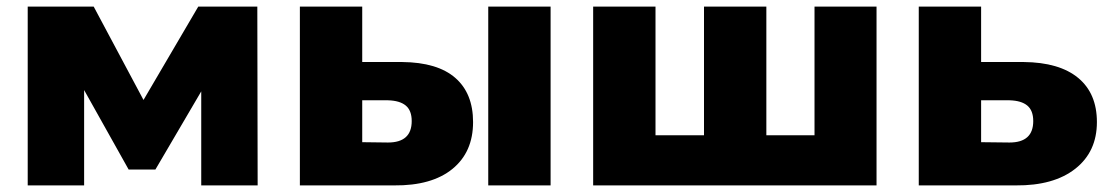

<svg xmlns="http://www.w3.org/2000/svg" viewBox="-20 -562 3362 582"><path d="M590 0V-285L451 -48H370L235 -289V0H64V-542H264L415 -259L581 -542H760L761 0Z M1414 -192Q1414 -101 1351.5 -50Q1289 1 1175 0H889V-542H1078V-374H1199Q1306 -373 1360 -326Q1414 -279 1414 -192ZM1460 -542H1649V0H1460ZM1228 -195Q1228 -227 1210 -242Q1192 -257 1156 -258H1078V-131L1156 -130Q1228 -130 1228 -195Z M2637 -542V0H1778V-542H1967V-152H2114V-542H2303V-152H2449V-542Z M3305 -192Q3305 -102 3239.5 -50.5Q3174 1 3059 0H2765V-542H2954V-374H3083Q3191 -373 3248 -326Q3305 -279 3305 -192ZM3112 -195Q3112 -227 3094 -242Q3076 -257 3040 -258H2954V-131L3040 -130Q3112 -130 3112 -195Z"/></svg>

Font: CMG Sans ExtraBold
Style: Regular
Weight: 800
Designer: Julieta Ulanovsky
Foundry: Julieta Ulanovsky
Version: Version 7.200